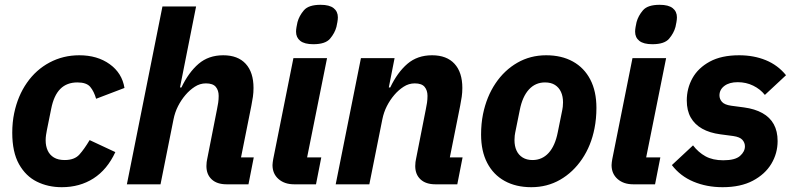

<svg xmlns="http://www.w3.org/2000/svg" viewBox="-20 -767 3311 799"><path d="M237 12Q180 12 133.5 -11Q87 -34 59 -84Q31 -134 31 -215Q31 -236 33 -256.5Q35 -277 39 -296Q54 -368 92 -422.5Q130 -477 186.5 -507Q243 -537 310 -537Q385 -537 436.5 -500Q488 -463 498 -401L380 -356Q371 -387 355.5 -405.5Q340 -424 302 -424Q258 -424 231 -397Q204 -370 193 -314L175 -225Q173 -215 171.5 -204.5Q170 -194 170 -183Q170 -159 178.5 -140.5Q187 -122 204.5 -111.5Q222 -101 249 -101Q290 -101 310.5 -124Q331 -147 353 -184L460 -134Q426 -61 369 -24.5Q312 12 237 12Z M508 0 656 -740H796L729 -403H735Q765 -466 806.5 -501.5Q848 -537 909 -537Q970 -537 1002.5 -501.5Q1035 -466 1035 -401Q1035 -382 1032.5 -364.5Q1030 -347 1026 -327L983 -112H1036L1014 0H923Q883 0 861 -20.5Q839 -41 839 -76Q839 -85 840 -92.5Q841 -100 842 -104L883 -312Q886 -326 888 -339.5Q890 -353 890 -368Q890 -391 878 -405.5Q866 -420 837 -420Q812 -420 790.5 -406Q769 -392 752 -372Q734 -351 721 -325.5Q708 -300 702 -270L648 0Z M1284 -583Q1247 -583 1229.5 -597Q1212 -611 1212 -635Q1212 -644 1214 -655Q1216 -666 1218 -675Q1225 -701 1244.5 -724Q1264 -747 1314 -747Q1351 -747 1368.5 -733Q1386 -719 1386 -695Q1386 -686 1384 -675Q1382 -664 1380 -655Q1373 -629 1353.5 -606Q1334 -583 1284 -583ZM1295 0H1204Q1164 0 1139 -22Q1114 -44 1114 -80Q1114 -86 1115 -92Q1116 -98 1117 -105L1201 -525H1341L1258 -112H1317Z M1517 0H1377L1482 -525H1622L1598 -403H1604Q1634 -466 1675.5 -501.5Q1717 -537 1778 -537Q1839 -537 1871.5 -501.5Q1904 -466 1904 -401Q1904 -382 1901.5 -364.5Q1899 -347 1895 -327L1852 -112H1905L1883 0H1792Q1752 0 1730 -20.5Q1708 -41 1708 -76Q1708 -85 1709 -92.5Q1710 -100 1711 -104L1752 -312Q1755 -326 1757 -339.5Q1759 -353 1759 -368Q1759 -391 1747 -405.5Q1735 -420 1706 -420Q1681 -420 1659.5 -406Q1638 -392 1621 -372Q1603 -351 1590 -325.5Q1577 -300 1571 -270Z M2191 12Q2127 12 2080 -14Q2033 -40 2007.5 -89Q1982 -138 1982 -207Q1982 -230 1984 -251Q1986 -272 1990 -292Q2005 -365 2042 -420Q2079 -475 2133 -506Q2187 -537 2253 -537Q2317 -537 2364 -511Q2411 -485 2436.5 -436Q2462 -387 2462 -318Q2462 -296 2460 -274.5Q2458 -253 2454 -233Q2440 -161 2402.5 -105.5Q2365 -50 2311 -19Q2257 12 2191 12ZM2196 -101Q2236 -101 2263 -130.5Q2290 -160 2301 -216L2320 -310Q2321 -315 2322 -323Q2323 -331 2323 -341Q2323 -366 2314.5 -384.5Q2306 -403 2289.5 -413.5Q2273 -424 2248 -424Q2208 -424 2181 -394.5Q2154 -365 2143 -309L2124 -215Q2123 -211 2122 -202.5Q2121 -194 2121 -184Q2121 -159 2129.5 -140.5Q2138 -122 2155 -111.5Q2172 -101 2196 -101Z M2695 -583Q2658 -583 2640.5 -597Q2623 -611 2623 -635Q2623 -644 2625 -655Q2627 -666 2629 -675Q2636 -701 2655.5 -724Q2675 -747 2725 -747Q2762 -747 2779.5 -733Q2797 -719 2797 -695Q2797 -686 2795 -675Q2793 -664 2791 -655Q2784 -629 2764.5 -606Q2745 -583 2695 -583ZM2706 0H2615Q2575 0 2550 -22Q2525 -44 2525 -80Q2525 -86 2526 -92Q2527 -98 2528 -105L2612 -525H2752L2669 -112H2728Z M2987 12Q2921 12 2866 -11Q2811 -34 2776 -80L2864 -162Q2886 -133 2916 -116.5Q2946 -100 2990 -100Q3039 -100 3059.5 -118Q3080 -136 3080 -158Q3080 -173 3069.5 -185Q3059 -197 3031 -201L2978 -208Q2933 -214 2902 -231.5Q2871 -249 2854.5 -278Q2838 -307 2838 -349Q2838 -399 2861.5 -441.5Q2885 -484 2933.5 -510.5Q2982 -537 3056 -537Q3117 -537 3167 -516.5Q3217 -496 3251 -454L3163 -372Q3144 -396 3114.5 -410.5Q3085 -425 3050 -425Q3015 -425 2994.5 -409.5Q2974 -394 2974 -370Q2974 -355 2984.5 -343Q2995 -331 3023 -327L3076 -320Q3121 -314 3152.5 -296.5Q3184 -279 3200 -250Q3216 -221 3216 -180Q3216 -129 3190 -85.5Q3164 -42 3113 -15Q3062 12 2987 12Z"/></svg>

Font: IBM Plex Sans Var
Style: Italic
Weight: 400
Italic angle: -11.31°
Designer: Mike Abbink, Paul van der Laan, Pieter van Rosmalen
Foundry: Bold Monday
Version: Version 1.001